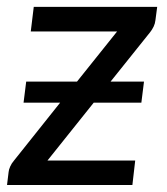

<svg xmlns="http://www.w3.org/2000/svg" viewBox="-28 -526 475 546"><path d="M414 -468.5Q413 -459 408.8 -450.2Q404.5 -441.5 399 -434.5L286.5 -294H381.5L374 -234H238.5L107 -69.5H356.5L348.5 0H-8L-3.5 -37Q-3 -43.5 1 -52.5Q5 -61.5 11.5 -69L143 -234H39L46.5 -294H191L305 -436.5H59.5L68 -506.5H419Z"/></svg>

Font: Lato
Style: Italic
Weight: 400
Italic angle: -7°
Designer: Lukasz Dziedzic
Foundry: tyPoland Lukasz Dziedzic
Version: Version 2.007; 2014-02-27